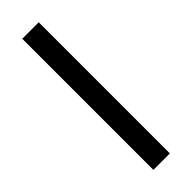

<svg xmlns="http://www.w3.org/2000/svg" viewBox="-243 -724 736 736"><g transform="rotate(-45 125.0 -355.5)"><path d="M169.9 0V-710.9H80.6V0Z"/></g></svg>

Font: Roboto Condensed
Style: Regular
Weight: 400
Designer: Google
Version: Version 2.134; 2016